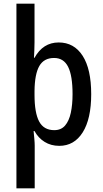

<svg xmlns="http://www.w3.org/2000/svg" viewBox="-20 -780 557 1040"><path d="M474 -270Q474 -136 428 -63Q382 10 301 10Q256 10 221.5 -11.5Q187 -33 167 -70H162Q164 -49 166 -27.5Q168 -6 168 9V240H69V-760H167V-551Q167 -531 166 -508.5Q165 -486 164 -467H167Q213 -550 298 -550Q381 -550 427.5 -478Q474 -406 474 -270ZM373 -270Q373 -370 349 -418Q325 -466 273 -466Q218 -466 193 -422.5Q168 -379 167 -287V-266Q167 -169 192 -122Q217 -75 274 -75Q311 -75 332.5 -100Q354 -125 363.5 -169Q373 -213 373 -270Z"/></svg>

Font: Noto Sans Myanmar Condensed Medium
Style: Regular
Weight: 500
Width: 3
Designer: Monotype Design Team
Foundry: Monotype Imaging Inc.
Version: Version 2.107; ttfautohint (v1.8.4.7-5d5b)